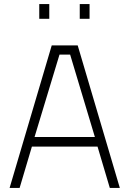

<svg xmlns="http://www.w3.org/2000/svg" viewBox="-20 -919 633 939"><path d="M27 0ZM457 -202H136L76 0H27L233 -697H360L566 0H517ZM323 -652H271L149 -249H444ZM172 -899H221V-827H172ZM370 -899H418V-827H370Z"/></svg>

Font: Cairo Light
Style: Regular
Weight: 300
Designer: Mohamed Gaber, the designers of Titillium
Foundry: Kief Type Foundry
Version: Version 2.009; ttfautohint (v1.5.33-1714) -l 8 -r 50 -G 200 